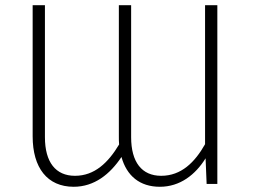

<svg xmlns="http://www.w3.org/2000/svg" viewBox="-20 -704 967 735"><path d="M765 -684V-152C726 -83 674 -31 597 -31C523 -31 482 -83 482 -179V-684H435V-182C435 -171 435 -161 436 -151C394 -81 342 -31 267 -31C193 -31 152 -83 152 -179V-684H105V-182C105 -62 161 11 262 11C341 11 401 -37 445 -103C465 -31 515 11 592 11C669 11 728 -35 767 -98L771 0H812V-684Z"/></svg>

Font: Fira Sans ExtraLight
Style: Regular
Weight: 200
Designer: bBox Type GmbH & Carrois Corporate GbR & Edenspiekermann AG
Foundry: bBox Type GmbH & Carrois Corporate GbR & Edenspiekermann AG
Version: Version 4.300;PS 004.300;hotconv 1.0.88;makeotf.lib2.5.64775